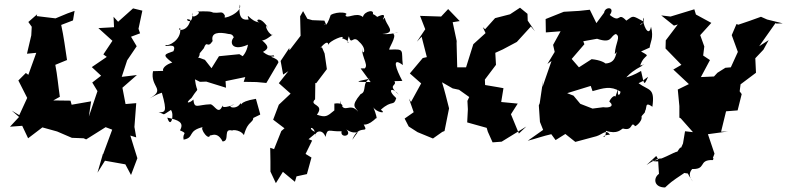

<svg xmlns="http://www.w3.org/2000/svg" viewBox="-20 -591 3473 847"><path d="M144 -528 105 -494 120 -473 118 -435 99 -354 140 -358 105 -261 94 -269 61 -236 100 -159 65 -83 32 -103 64 -75 24 -32 78 -36 104 19 167 -29 232 -11 297 17 349 19 360 24 446 -30 475 -19 435 89 434 88 410 171 443 118 533 134 558 181 586 107C576 74 565 41 555 7L581 15L573 -31L581 -136L522 -131L536 -121L520 -204L584 -260L517 -252L541 -325L583 -387L558 -429L598 -444L591 -464L608 -544L567 -554L501 -495L481 -517L483 -471L414 -467L476 -411L436 -351L451 -340L385 -295L426 -257L387 -227L410 -189L372 -77L382 -144L296 -129L291 -147L212 -148L190 -134L244 -164C237 -211 233 -260 224 -305L275 -326L276 -324C268 -377 261 -431 250 -481L302 -501L309 -543L278 -532L225 -510L142 -520Z M1127 -85 1128 -87 1109 -155C1022 -141 1052 -119 1041 -136C1023 -101 969 -123 1014 -130C1001 -125 951 -107 964 -131C945 -77 928 -127 909 -131C849 -129 838 -108 833 -152C820 -137 790 -130 825 -159C863 -219 849 -168 840 -241L862 -230L890 -231L977 -204L975 -233L1062 -251L1055 -230L1112 -229L1155 -225L1208 -315C1210 -337 1150 -342 1190 -342C1185 -357 1181 -330 1140 -362C1167 -377 1166 -387 1136 -413C1154 -411 1191 -448 1182 -436C1157 -444 1142 -500 1165 -464C1127 -529 1099 -498 1126 -492C1084 -495 1064 -545 1077 -505C1065 -504 1028 -496 1038 -571C1053 -535 953 -499 973 -520C962 -545 951 -533 929 -535C908 -534 932 -544 846 -540C883 -542 817 -494 828 -535C834 -464 780 -519 820 -503C807 -444 753 -459 775 -467C782 -413 719 -385 712 -393C697 -377 765 -409 745 -365C707 -351 692 -351 740 -315C690 -300 687 -263 724 -279L655 -277C641 -206 714 -198 640 -157C682 -180 681 -177 694 -182C719 -94 708 -97 680 -95C713 -88 689 -77 734 -106C750 -87 734 -19 718 -72C767 -62 794 -51 774 -16C812 1 783 -7 790 25C840 16 804 -14 877 -31C855 -29 909 45 907 -4C896 27 932 -26 962 33C997 32 960 -30 1008 -14C992 -17 1037 -24 1056 5C1076 -68 1103 -44 1096 -81C1070 -39 1082 -35 1094 -69ZM1041 -326 1077 -327 1036 -352 946 -343 913 -290 884 -327C814 -356 860 -314 861 -356L879 -378C894 -418 894 -373 918 -410C909 -448 945 -451 989 -441C1023 -441 1004 -399 1025 -436C989 -421 990 -357 1074 -394C1062 -326 1012 -328 1018 -295Z M1421 -477 1411 -500 1358 -502 1336 -508 1317 -542 1304 -519 1306 -433 1257 -369 1256 -379 1218 -322 1229 -262 1252 -277 1210 -224 1262 -178 1210 -129 1185 -63 1235 -25 1221 -13 1189 67 1172 61 1173 121V166L1197 217L1228 167L1281 211L1288 187L1334 177L1354 104L1328 88L1357 29L1341 23L1376 -6C1324 -28 1371 -45 1372 12C1365 -10 1402 -27 1416 13C1425 -30 1431 -9 1487 -12C1479 20 1537 10 1508 -20C1557 15 1577 -37 1534 26C1563 -49 1610 5 1585 -41C1578 -45 1601 -29 1644 -75C1634 -64 1654 -50 1627 -118C1638 -96 1690 -86 1660 -107C1711 -153 1716 -119 1728 -158C1684 -198 1711 -208 1740 -173C1684 -220 1734 -210 1720 -233L1755 -234C1727 -286 1706 -343 1757 -304C1749 -369 1769 -376 1699 -372C1687 -369 1735 -433 1714 -442C1760 -461 1722 -436 1666 -441C1736 -446 1679 -482 1678 -513C1649 -482 1707 -549 1641 -515C1676 -486 1615 -551 1621 -520C1642 -555 1586 -543 1581 -516C1551 -541 1508 -503 1504 -525C1524 -535 1470 -543 1439 -525C1417 -460 1411 -485 1411 -485ZM1455 -104C1423 -77 1416 -72 1378 -85C1415 -134 1340 -123 1370 -153L1371 -225L1375 -224L1422 -286L1412 -355L1400 -383C1378 -363 1429 -427 1428 -392C1430 -411 1508 -441 1489 -422C1541 -407 1500 -380 1519 -431C1530 -387 1537 -439 1564 -407C1607 -369 1575 -339 1579 -380C1571 -337 1620 -293 1576 -284C1584 -287 1600 -291 1571 -289L1615 -229C1549 -230 1539 -229 1612 -244C1575 -227 1600 -186 1571 -176C1524 -120 1549 -119 1560 -98C1523 -145 1494 -79 1481 -147C1481 -93 1515 -143 1455 -134Z M2005 -195 2050 -163 2042 -146 2044 -109 2041 -51 2127 -27 2132 -10 2153 37 2193 34 2302 -33 2269 -2 2234 -87 2264 -134 2191 -141 2201 -202 2179 -206 2120 -216 2119 -240 2168 -305 2165 -358 2198 -373 2260 -406 2322 -474 2340 -453 2308 -500 2307 -530 2274 -557 2230 -528 2164 -511 2120 -462 2110 -471 2122 -445 2068 -396 2036 -294H1997L1994 -410L1997 -399L1977 -493L2008 -498L1957 -551L1926 -518L1833 -521L1856 -462L1819 -407L1840 -429L1863 -339L1845 -335L1788 -267C1804 -252 1822 -238 1838 -223L1793 -141L1784 -156L1805 -96L1765 -68L1783 -33L1822 -8L1890 20L1931 -9L1941 -13L1961 -113C1951 -152 1942 -190 1930 -228L1977 -201Z M2846 -381C2848 -405 2865 -423 2852 -473C2842 -420 2812 -488 2818 -513C2832 -486 2777 -466 2821 -495C2767 -524 2776 -523 2743 -500C2703 -542 2721 -484 2670 -525C2696 -561 2649 -564 2645 -535L2611 -489L2582 -548L2535 -543L2467 -539L2387 -507L2388 -448L2453 -453L2420 -393L2427 -362L2395 -309L2413 -322L2373 -207L2376 -238L2361 -136L2357 -126L2362 -53L2376 -18L2308 30C2343 21 2376 9 2412 1L2431 27L2474 0L2518 35L2611 10C2640 1 2652 -22 2671 3C2619 6 2654 33 2653 -14C2705 3 2719 -21 2728 -24C2774 -11 2760 -56 2780 -37C2776 -25 2816 -55 2810 -77C2813 -86 2850 -111 2800 -97C2853 -84 2809 -155 2858 -120C2870 -206 2842 -190 2797 -224C2835 -242 2800 -226 2839 -252C2819 -207 2822 -221 2808 -278C2746 -242 2723 -250 2717 -240C2752 -240 2731 -258 2815 -302C2793 -304 2848 -309 2804 -302C2823 -358 2857 -336 2808 -364ZM2695 -165C2685 -176 2663 -139 2669 -142C2691 -123 2670 -114 2641 -118L2594 -112L2540 -133L2510 -169L2482 -180L2586 -212L2594 -189C2642 -202 2673 -214 2717 -187C2718 -173 2699 -157 2708 -203ZM2702 -362C2694 -353 2699 -307 2639 -311C2668 -284 2669 -322 2590 -330L2534 -294L2502 -331L2558 -396L2553 -409L2614 -420C2682 -397 2670 -432 2697 -441C2720 -428 2695 -404 2692 -352Z M2875 97 2883 111 2887 176C2861 194 2864 236 2914 236C2939 214 2934 215 2999 172C3026 178 3002 163 3037 210C2995 164 3065 139 3023 154C3103 161 3055 113 3125 115C3134 95 3116 124 3132 87L3103 1L3191 -11L3161 -10L3183 -100L3234 -104L3252 -176L3243 -188L3247 -219L3315 -270L3312 -334L3348 -372L3371 -414L3329 -387L3401 -489L3406 -487L3433 -488L3364 -505L3337 -517C3304 -505 3271 -493 3237 -482L3229 -485L3208 -436L3235 -362L3204 -294L3180 -292L3145 -270L3092 -213L3139 -254L3072 -251L3112 -326L3082 -346L3087 -386L3069 -436L3118 -490L3050 -527L3043 -550L2938 -518L2897 -523L2953 -478L2970 -483L2917 -413L2916 -377L2986 -305L2950 -284L2943 -291L3019 -220L2970 -196L2977 -123V-72L2983 -69L3037 -8L3002 -12L2993 42C2975 84 2994 37 2968 78C2957 77 2891 120 2854 118C2922 135 2922 75 2832 137Z"/></svg>

Font: Asimov Aggro
Style: It
Weight: 500
Designer: Google
Version: Version 2.000980; 2014